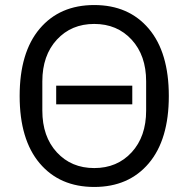

<svg xmlns="http://www.w3.org/2000/svg" viewBox="-20 -730 748 762"><path d="M570.5 -82Q491 12 354 12Q217 12 137.5 -82Q58 -176 58 -349Q58 -522 137.5 -616Q217 -710 354 -710Q491 -710 570.5 -616Q650 -522 650 -349Q650 -176 570.5 -82ZM560 -291V-407Q560 -510 502.5 -572.5Q445 -635 354 -635Q263 -635 205.5 -572.5Q148 -510 148 -407V-291Q148 -188 205.5 -125.5Q263 -63 354 -63Q445 -63 502.5 -125.5Q560 -188 560 -291ZM505 -316H203V-390H505Z"/></svg>

Font: Aneliza
Style: Regular
Weight: 400
Designer: Mike Abbink, Paul van der Laan, Pieter van Rosmalen
Foundry: Bold Monday
Version: Version 3.0